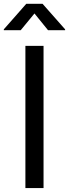

<svg xmlns="http://www.w3.org/2000/svg" viewBox="-42 -962 353 982"><path d="M180.7 -727.5V0H87.9V-727.5ZM64 -807.6H-22.5V-812L92.3 -942.4H175.8L291 -812V-807.6H203.6L134.3 -893.1Z"/></svg>

Font: Inter
Style: Regular
Weight: 400
Designer: Rasmus Andersson
Foundry: rsms
Version: Version 4.001;git-9221beed3